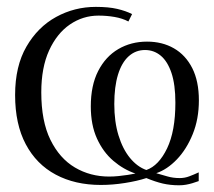

<svg xmlns="http://www.w3.org/2000/svg" viewBox="-20 -540 638 572"><path d="M280.5 11Q203.5 11 146 -19.8Q88.5 -50.5 56.8 -110.2Q25 -170 25 -257Q25 -343 58.8 -401.2Q92.5 -459.5 147.2 -489.5Q202 -519.5 265.5 -519.5Q303.5 -519.5 329.2 -513.5Q355 -507.5 373.5 -498L362.5 -476Q344.5 -485.5 321.2 -489.5Q298 -493.5 273.5 -493.5Q227 -493.5 188.2 -467Q149.5 -440.5 126.2 -389.5Q103 -338.5 103 -265Q103 -179 130.2 -123.5Q157.5 -68 203.2 -41Q249 -14 305 -14Q319 -14 333.5 -15.5Q348 -17 361 -19Q374 -21 383.5 -23Q348 -35 317.8 -60.8Q287.5 -86.5 269 -127Q250.5 -167.5 250.5 -223Q250.5 -285.5 272.5 -328.5Q294.5 -371.5 332.5 -393.8Q370.5 -416 418 -416Q463.5 -416 498.2 -396Q533 -376 552.8 -337Q572.5 -298 572.5 -241Q572.5 -185.5 554.2 -140.5Q536 -95.5 507 -65.2Q478 -35 445.5 -24Q461.5 -19.5 478.5 -14.5Q495.5 -9.5 515.5 -9.5Q530.5 -9.5 544.2 -14.8Q558 -20 572 -26.5V-0.5Q562 3 553 5.8Q544 8.5 534.5 10.2Q525 12 513.5 12Q487.5 12 465 6.8Q442.5 1.5 416 -9.5Q388.5 -0.5 352 5.2Q315.5 11 280.5 11ZM416 -33.5Q453 -46.5 477.8 -98Q502.5 -149.5 502.5 -234Q502.5 -288 490.8 -322.8Q479 -357.5 458.8 -374.2Q438.5 -391 412 -391Q384 -391 363.2 -372.2Q342.5 -353.5 331.5 -317.5Q320.5 -281.5 320.5 -230Q320.5 -177.5 333 -136.8Q345.5 -96 367.2 -69.5Q389 -43 416 -33.5Z"/></svg>

Font: Merriweather 144pt Light
Style: Regular
Weight: 300
Version: Version 2.100